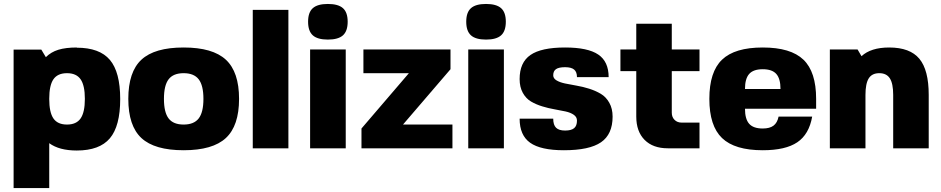

<svg xmlns="http://www.w3.org/2000/svg" viewBox="-20 -750 4757 971"><path d="M369.1 -509.8 368.2 -508.8Q483.4 -508.8 535.6 -447.3Q587.9 -385.7 587.9 -249Q587.9 -112.3 535.6 -50.5Q483.4 11.2 368.2 11.2Q279.3 11.2 229 -25.9V201.2H48.8V-499H189L211.9 -460.9Q237.8 -486.8 274.9 -498.3Q312 -509.8 369.1 -509.8ZM387.7 -348.9Q366.2 -379.9 318.8 -379.9Q271.5 -379.9 250.2 -349.1Q229 -318.4 229 -250Q229 -181.6 250.2 -150.9Q271.5 -120.1 318.8 -120.1Q366.2 -120.1 387.7 -151.1Q409.2 -182.1 409.2 -250Q409.2 -317.9 387.7 -348.9Z M695.3 -448.2Q761.7 -509.8 908.7 -509.8Q1055.7 -509.8 1122.3 -448Q1189 -386.2 1189 -250Q1189 -113.8 1122.3 -52Q1055.7 9.8 908.7 9.8Q761.7 9.8 695.3 -51.8Q628.9 -113.3 628.9 -250Q628.9 -386.7 695.3 -448.2ZM832.8 -349.1Q809.1 -318.4 809.1 -250Q809.1 -181.6 832.8 -150.9Q856.4 -120.1 908.7 -120.1Q960.9 -120.1 984.9 -151.1Q1008.8 -182.1 1008.8 -250Q1008.8 -317.9 984.9 -348.9Q960.9 -379.9 908.7 -379.9Q856.4 -379.9 832.8 -349.1Z M1438.5 -700.2V0H1258.3V-700.2Z M1728.5 0H1548.3V-500H1728.5ZM1562 -708.7Q1585.9 -730 1638.2 -730Q1690.4 -730 1714.4 -708.7Q1738.3 -687.5 1738.3 -640.1Q1738.3 -592.8 1714.4 -571.3Q1690.4 -549.8 1638.2 -549.8Q1585.9 -549.8 1562 -571.3Q1538.1 -592.8 1538.1 -640.1Q1538.1 -687.5 1562 -708.7Z M2018.1 -120.1H2268.1V0H1808.1V-100.1L2047.9 -379.9H1817.9V-500H2258.3V-399.9Z M2528.3 0H2348.1V-500H2528.3ZM2361.8 -708.7Q2385.7 -730 2438 -730Q2490.2 -730 2514.2 -708.7Q2538.1 -687.5 2538.1 -640.1Q2538.1 -592.8 2514.2 -571.3Q2490.2 -549.8 2438 -549.8Q2385.7 -549.8 2361.8 -571.3Q2337.9 -592.8 2337.9 -640.1Q2337.9 -687.5 2361.8 -708.7Z M2777.8 -369.1Q2777.8 -353.5 2794.4 -343.5Q2811 -333.5 2837.4 -327.9Q2863.8 -322.3 2895.8 -316.9Q2927.7 -311.5 2960 -301.3Q2992.2 -291 3018.6 -275.4Q3044.9 -259.8 3061.5 -230.2Q3078.1 -200.7 3078.1 -160.2Q3078.1 -70.8 3019.5 -30.5Q2960.9 9.8 2832 9.8Q2714.4 9.8 2661.1 -28.1Q2607.9 -65.9 2607.9 -149.9H2777.8Q2777.8 -118.2 2792.2 -104Q2806.6 -89.8 2837.9 -89.8Q2869.1 -89.8 2883.5 -101.8Q2897.9 -113.8 2897.9 -140.1Q2897.9 -158.2 2881.8 -169.4Q2865.7 -180.7 2840.3 -186.3Q2814.9 -191.9 2783.9 -197.3Q2752.9 -202.6 2721.9 -212.2Q2690.9 -221.7 2665.5 -236.6Q2640.1 -251.5 2624 -280.5Q2607.9 -309.6 2607.9 -350.1Q2607.9 -434.1 2662.6 -471.9Q2717.3 -509.8 2837.9 -509.8Q2953.1 -509.8 3005.6 -474.1Q3058.1 -438.5 3058.1 -359.9H2897.9Q2897.9 -386.2 2883.5 -398.2Q2869.1 -410.2 2837.9 -410.2Q2806.2 -410.2 2792 -400.4Q2777.8 -390.6 2777.8 -369.1Z M3377.4 -180.2Q3377.4 -157.7 3391.4 -143.8Q3405.3 -129.9 3427.7 -129.9H3517.6V0H3357.4Q3282.2 0 3240 -42.5Q3197.8 -85 3197.8 -160.2V-390.1H3117.7V-500H3197.8V-629.9H3377.4V-500H3517.6V-390.1H3377.4Z M3747.6 -200.2Q3747.6 -147.9 3768.8 -124Q3790 -100.1 3837.4 -100.1Q3872.6 -100.1 3891.8 -114.5Q3911.1 -128.9 3917.5 -160.2H4087.4Q4071.8 -70.8 4012.2 -30.5Q3952.6 9.8 3837.4 9.8Q3695.8 9.8 3631.6 -51.8Q3567.4 -113.3 3567.4 -250Q3567.4 -386.7 3631.6 -448.2Q3695.8 -509.8 3837.4 -509.8Q3979 -509.8 4043.2 -448.2Q4107.4 -386.7 4107.4 -250V-200.2ZM3747.6 -299.8H3927.2Q3927.2 -352.1 3906 -376Q3884.8 -399.9 3837.4 -399.9Q3790 -399.9 3768.8 -376Q3747.6 -352.1 3747.6 -299.8Z M4316.9 -500 4336.9 -465.8Q4384.3 -509.8 4477.1 -509.8Q4582 -509.8 4629.4 -452.9Q4676.8 -396 4676.8 -270V0H4497.1V-270Q4497.1 -327.6 4480.2 -353.8Q4463.4 -379.9 4426.8 -379.9Q4390.1 -379.9 4373.5 -353.8Q4356.9 -327.6 4356.9 -270V0H4176.8V-500Z"/></svg>

Font: Fivo Sans Heavy
Style: Regular
Weight: 900
Designer: Alexander Slobzheninov
Foundry: Alexander Slobzheninov
Version: 1.0